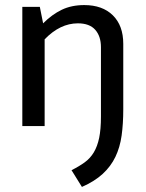

<svg xmlns="http://www.w3.org/2000/svg" viewBox="-20 -497 574 757"><path d="M466 -66Q466 -9 459.5 37.5Q453 84 435 121.5Q417 159 385 188.5Q353 218 303 240L262 174Q292 159 314 143Q336 127 350 103.5Q364 80 371 46.5Q378 13 378 -38V-311Q378 -354 355.5 -379.5Q333 -405 287 -405Q217 -405 156 -342V0H68V-470H137L150 -405Q185 -440 223.5 -458.5Q262 -477 312 -477Q384 -477 425 -436.5Q466 -396 466 -324Z"/></svg>

Font: Mukta Vaani
Style: Regular
Weight: 400
Designer: Noopur Datye, Girish Dalvi, Yashodeep Gholap, Pallavi Karambelkar
Foundry: Ek Type
Version: Version 2.538;PS 1.000;hotconv 16.6.51;makeotf.lib2.5.65220;